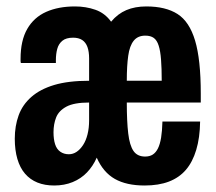

<svg xmlns="http://www.w3.org/2000/svg" viewBox="-20 -559 666 591"><path d="M146.9 12Q117.7 12 95.2 2.9Q72.7 -6.2 57.1 -24.3Q41.5 -42.4 33.5 -69.7Q25.5 -96.9 25.5 -132.1Q25.5 -171.2 37.4 -204Q49.3 -236.8 76.6 -260.7Q103.8 -284.6 147.1 -297.5Q190.5 -310.4 254.3 -310.4V-379Q254.3 -399.8 249.2 -414.2Q244 -428.5 233.1 -435.8Q222.1 -443 205 -443Q183.3 -443 171.8 -433.4Q160.3 -423.8 156.2 -408.4Q152 -393 152 -373.6V-365.1H44.3Q43.3 -368.3 43.3 -371.5Q43.3 -374.6 43.3 -377.8Q43.3 -434.3 63.9 -470Q84.5 -505.7 122.2 -522.5Q159.9 -539.2 210.7 -539.2Q244.4 -539.2 273.7 -528.9Q303 -518.6 322 -492.2Q342.3 -516.6 368.9 -527.9Q395.6 -539.2 430.3 -539.2Q489.9 -539.2 526.4 -515.9Q563 -492.6 580.5 -434.1Q598 -375.7 598 -271V-243.4H370.3Q370.3 -185.1 374.7 -148.3Q379 -111.5 390.9 -94.3Q402.8 -77.1 426.7 -77.1Q440.7 -77.1 450.2 -83.2Q459.7 -89.3 466.1 -102Q472.5 -114.7 475.9 -135.3Q479.2 -155.9 480 -185H596Q595.3 -134.9 584 -97.5Q572.8 -60.2 552.1 -36.1Q531.3 -12 499.8 0Q468.3 12 425.1 12Q369.4 12 333.6 -8.2Q297.7 -28.5 277.8 -73.7Q266.3 -47.7 247.8 -28.3Q229.3 -9 203.7 1.5Q178 12 146.9 12ZM191.9 -84.2Q204.8 -84.2 215.8 -91.6Q226.7 -98.9 235.6 -112.4Q244.5 -125.9 249.4 -145.4Q254.3 -164.9 254.3 -189.2V-243.4Q208.2 -243.4 184.5 -230.8Q160.9 -218.1 152.8 -197.5Q144.7 -177 144.7 -151.9Q144.7 -130.3 149.6 -115.1Q154.4 -99.9 165.5 -92.1Q176.6 -84.2 191.9 -84.2ZM370.3 -310.4H477.8Q477.8 -349 475.7 -375.5Q473.7 -402.1 468.4 -418.6Q463.2 -435 453.4 -442.2Q443.6 -449.3 427.3 -449.3Q404.3 -449.3 391.7 -433.8Q379 -418.2 374.7 -387.3Q370.3 -356.4 370.3 -310.4Z"/></svg>

Font: Archivo SemiBold ExtraCondensed
Style: Regular
Weight: 600
Width: 2
Version: Version 2.001